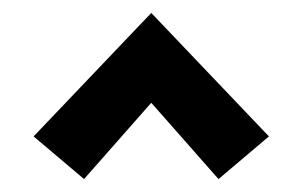

<svg xmlns="http://www.w3.org/2000/svg" viewBox="-20 -687 468 297"><path d="M110 -410 32 -476 214 -667 396 -476 318 -410 214 -528Z"/></svg>

Font: Ysabeau
Style: Bold
Weight: 700
Designer: Christian Thalmann (Catharsis Fonts)
Version: Version 2.000;gftools[0.9.27.dev2+g8671c4b]